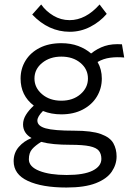

<svg xmlns="http://www.w3.org/2000/svg" viewBox="-20 -666 603 858"><path d="M254 -155Q209 -155 172 -170Q147 -145 147 -127Q147 -103 184 -92.5Q221 -82 311 -82Q390 -82 431 -67Q472 -52 486.5 -26Q501 0 501 33Q501 69 479.5 101Q458 133 408.5 152.5Q359 172 277 172Q168 172 104.5 142.5Q41 113 41 54Q41 17 64 -9.5Q87 -36 121 -49Q83 -71 83 -110Q83 -132 96 -153Q109 -174 131 -194Q72 -239 72 -315Q72 -359 94 -395Q116 -431 157 -452Q198 -473 254 -473Q296 -473 329.5 -460.5Q363 -448 387 -427Q416 -450 448.5 -460.5Q481 -471 525 -468L535 -409Q502 -412 472 -408Q442 -404 416 -389Q435 -356 435 -315Q435 -271 413 -234.5Q391 -198 350 -176.5Q309 -155 254 -155ZM254 -216Q306 -216 339.5 -245Q373 -274 373 -315Q373 -357 339.5 -385Q306 -413 254 -413Q203 -413 168.5 -385Q134 -357 134 -315Q134 -274 168 -245Q202 -216 254 -216ZM109 46Q109 79 155.5 97.5Q202 116 278 116Q355 116 394 96.5Q433 77 433 44Q433 22 422 8Q411 -6 381 -12.5Q351 -19 294 -19Q255 -19 222.5 -22Q190 -25 164 -32Q138 -16 123.5 0.5Q109 17 109 46ZM292 -524Q197 -524 124 -601L164 -646Q185 -616 218.5 -596Q252 -576 291 -576Q363 -576 425 -646L457 -604Q426 -568 383 -546Q340 -524 292 -524Z"/></svg>

Font: Inconsolata SemiExpanded Thin
Style: Regular
Weight: 100
Width: 6
Monospace: yes
Designer: Raph Levien, Cyreal, Brenton Simpson
Foundry: Raph Levien, Cyreal, Google
Version: Version 3.100; ttfautohint (v1.8.4.7-5d5b)